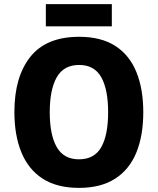

<svg xmlns="http://www.w3.org/2000/svg" viewBox="-20 -904 768 934"><path d="M677 -358Q677 -245 643.5 -162.5Q610 -80 540.5 -35Q471 10 364 10Q257 10 187.5 -35Q118 -80 84 -163Q50 -246 50 -359Q50 -530 127.5 -627.5Q205 -725 365 -725Q472 -725 541 -680.5Q610 -636 643.5 -553.5Q677 -471 677 -358ZM222 -358Q222 -248 256 -188.5Q290 -129 364 -129Q439 -129 472.5 -188Q506 -247 506 -358Q506 -469 472.5 -528.5Q439 -588 365 -588Q290 -588 256 -528Q222 -468 222 -358ZM524 -884V-776H203V-884Z"/></svg>

Font: Noto Sans Telugu SemiCondensed ExtraBold
Style: Regular
Weight: 800
Width: 4
Designer: Jelle Bosma - Monotype Design Team
Foundry: Monotype Imaging Inc.
Version: Version 2.005; ttfautohint (v1.8.4.7-5d5b)